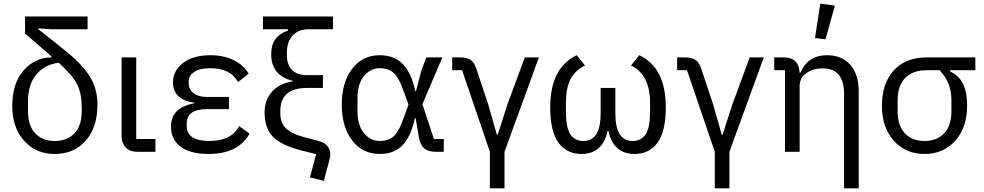

<svg xmlns="http://www.w3.org/2000/svg" viewBox="-20 -830 5379 1050"><path d="M280 12Q176 12 111.5 -60.5Q47 -133 47 -250Q47 -375 109.5 -445.5Q172 -516 262 -516V-521L117 -647V-740H459V-670H259L189 -675V-671L332 -557Q432 -477 472.5 -409.5Q513 -342 513 -259Q513 -134 449 -61Q385 12 280 12ZM427 -223V-241Q427 -318 402.5 -367.5Q378 -417 301 -487Q226 -478 179.5 -423.5Q133 -369 133 -277V-223Q133 -142 173 -100.5Q213 -59 280 -59Q347 -59 387 -100.5Q427 -142 427 -223Z M730 0Q690 0 667.5 -23.5Q645 -47 645 -85V-516H725V-70H830V0Z M1121 12Q1020 12 967.5 -28Q915 -68 915 -137Q915 -242 1042 -265V-269Q987 -275 956.5 -303.5Q926 -332 926 -379Q926 -444 981.5 -486Q1037 -528 1130 -528Q1204 -528 1258 -501Q1312 -474 1340 -427L1282 -381Q1241 -457 1129 -457Q1070 -457 1041 -436Q1012 -415 1012 -386V-374Q1012 -341 1038.5 -320.5Q1065 -300 1110 -300H1232V-233H1110Q1001 -233 1001 -153V-141Q1001 -59 1126 -59Q1244 -59 1288 -140L1345 -99Q1282 12 1121 12Z M1751 159 1675 140 1709 13 1633 -6Q1519 -35 1473 -81.5Q1427 -128 1427 -216Q1427 -283 1468 -329Q1509 -375 1580 -384V-388Q1463 -417 1463 -535Q1463 -632 1555 -663V-670H1418V-740H1801V-670H1668Q1613 -670 1581 -636.5Q1549 -603 1549 -542V-528Q1549 -475 1577.5 -447Q1606 -419 1659 -419H1746V-349H1659Q1513 -349 1513 -223V-209Q1513 -159 1543.5 -128.5Q1574 -98 1643 -80L1719 -60Q1786 -43 1786 14Q1786 27 1781 47Z M2056 12Q1963 12 1906 -62Q1849 -136 1849 -258Q1849 -380 1906 -454Q1963 -528 2056 -528Q2135 -528 2182.5 -480Q2230 -432 2251 -332H2255L2284 -443L2311 -516H2399L2290 -260L2353 -70H2407V0H2362Q2321 0 2299 -19.5Q2277 -39 2270 -83L2253 -184H2249Q2228 -85 2182 -36.5Q2136 12 2056 12ZM2056 -59Q2103 -59 2131 -83Q2159 -107 2183 -173L2214 -258L2183 -343Q2159 -409 2131 -433Q2103 -457 2056 -457Q2006 -457 1970.5 -414Q1935 -371 1935 -294V-222Q1935 -145 1970.5 -102Q2006 -59 2056 -59Z M2659 200V0L2507 -446H2453V-516H2498Q2532 -516 2552.5 -503Q2573 -490 2584 -457L2650 -259L2697 -94H2702L2755 -259L2850 -516H2927L2739 0V200Z M3160 12Q3079 12 3034 -50Q2989 -112 2989 -242Q2989 -459 3134 -528L3179 -472Q3125 -445 3100 -397Q3075 -349 3075 -269V-217Q3075 -132 3099 -95.5Q3123 -59 3170 -59Q3217 -59 3241 -95.5Q3265 -132 3265 -217V-349H3345V-217Q3345 -132 3369 -95.5Q3393 -59 3440 -59Q3487 -59 3511 -95.5Q3535 -132 3535 -217V-269Q3535 -421 3431 -472L3476 -528Q3621 -461 3621 -242Q3621 -112 3576 -50Q3531 12 3450 12Q3334 12 3307 -115H3303Q3276 12 3160 12Z M3889 200V0L3737 -446H3683V-516H3728Q3762 -516 3782.5 -503Q3803 -490 3814 -457L3880 -259L3927 -94H3932L3985 -259L4080 -516H4157L3969 0V200Z M4494 -615 4437 -622 4466 -810 4546 -799ZM4596 200V-317Q4596 -456 4479 -456Q4427 -456 4390 -430.5Q4353 -405 4353 -358V0H4273V-446H4214V-516H4268Q4344 -516 4352 -442L4353 -432H4357Q4398 -528 4503 -528Q4583 -528 4629.5 -476Q4676 -424 4676 -331V200Z M4803 -252Q4803 -373 4867.5 -444.5Q4932 -516 5048 -516H5314V-446H5176V-439Q5225 -416 5247 -371Q5269 -326 5269 -252Q5269 -134 5204.5 -61Q5140 12 5036 12Q4932 12 4867.5 -61Q4803 -134 4803 -252ZM5183 -221V-283Q5183 -380 5118 -446H5048Q4973 -446 4931 -404.5Q4889 -363 4889 -283V-221Q4889 -142 4929 -100.5Q4969 -59 5036 -59Q5103 -59 5143 -100.5Q5183 -142 5183 -221Z"/></svg>

Font: Anuphan
Style: Regular
Weight: 400
Designer: Mike Abbink, Paul van der Laan, Pieter van Rosmalen, Mint Tantisuwanna
Foundry: Bold Monday; Cadson Demak
Version: Version 3.002;hotconv 1.0.109;makeotfexe 2.5.65596